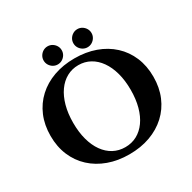

<svg xmlns="http://www.w3.org/2000/svg" viewBox="-192 -1072 1284 1284"><g transform="rotate(-30 450.0 -430.0)"><path d="M335 -879.9Q354 -879.9 369.9 -870.4Q385.7 -860.8 395.3 -845Q404.8 -829.1 404.8 -810.1Q404.8 -791 395.3 -775.1Q385.7 -759.3 369.9 -749.8Q354 -740.2 335 -740.2Q315.9 -740.2 300 -749.8Q284.2 -759.3 274.7 -775.1Q265.1 -791 265.1 -810.1Q265.1 -829.1 274.7 -845Q284.2 -860.8 300 -870.4Q315.9 -879.9 335 -879.9ZM564.9 -879.9Q584 -879.9 599.9 -870.4Q615.7 -860.8 625.2 -845Q634.8 -829.1 634.8 -810.1Q634.8 -791 625.2 -775.1Q615.7 -759.3 599.9 -749.8Q584 -740.2 564.9 -740.2Q545.9 -740.2 530 -749.8Q514.2 -759.3 504.6 -775.1Q495.1 -791 495.1 -810.1Q495.1 -829.1 504.6 -845Q514.2 -860.8 530 -870.4Q545.9 -879.9 564.9 -879.9ZM450.2 -720.2Q538.1 -720.2 610.8 -694.1Q683.6 -668 736.6 -619.1Q789.6 -570.3 818.4 -502.2Q847.2 -434.1 847.2 -350.1Q847.2 -266.6 818.4 -198.5Q789.6 -130.4 736.6 -81.5Q683.6 -32.7 610.8 -6.3Q538.1 20 450.2 20Q362.3 20 289.6 -6.3Q216.8 -32.7 163.8 -81.5Q110.8 -130.4 82 -198.5Q53.2 -266.6 53.2 -350.1Q53.2 -434.1 82 -502.2Q110.8 -570.3 163.8 -619.1Q216.8 -668 289.6 -694.1Q362.3 -720.2 450.2 -720.2ZM450.2 -668Q400.9 -668 360.1 -645.5Q319.3 -623 289.8 -581.3Q260.3 -539.6 244.1 -481Q228 -422.4 228 -350.1Q228 -277.8 243.9 -219.7Q259.8 -161.6 289.3 -120.4Q318.8 -79.1 359.6 -57.1Q400.4 -35.2 450.2 -35.2Q499.5 -35.2 540.3 -57.1Q581.1 -79.1 610.6 -120.4Q640.1 -161.6 656 -219.7Q671.9 -277.8 671.9 -350.1Q671.9 -422.4 655.8 -481Q639.6 -539.6 610.1 -581.3Q580.6 -623 540 -645.5Q499.5 -668 450.2 -668Z"/></g></svg>

Font: BIZ UDPMincho
Style: Bold
Weight: 700
Designer: TypeBank Co., Ltd.
Foundry: Morisawa Inc.
Version: Version 1.06